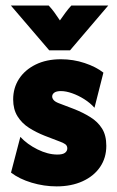

<svg xmlns="http://www.w3.org/2000/svg" viewBox="-20 -653 418 687"><path d="M182.6 13.9Q137.5 13.9 93.4 0.7Q49.3 -12.5 19.4 -35.4L52.8 -163.2Q77.1 -136.8 114.2 -118.4Q151.4 -100 185.4 -100Q204.2 -100 212.5 -106.2Q220.8 -112.5 220.8 -122.2Q220.8 -131.9 213.2 -137.2Q205.6 -142.4 195.8 -145.8L139.6 -167.4Q109.7 -179.2 84 -195.5Q58.3 -211.8 42.7 -236.8Q27.1 -261.8 27.1 -297.2Q27.1 -338.2 47.9 -370.5Q68.8 -402.8 107.3 -421.9Q145.8 -441 197.9 -441Q242.4 -441 283 -427.4Q323.6 -413.9 350 -393.1L318.1 -267.4Q302.8 -284.7 281.2 -298.3Q259.7 -311.8 237.8 -319.4Q216 -327.1 197.9 -327.1Q181.9 -327.1 174.3 -321.5Q166.7 -316 166.7 -307.6Q166.7 -301.4 171.9 -295.1Q177.1 -288.9 189.6 -284L242.4 -263.9Q276.4 -250.7 303.1 -234Q329.9 -217.4 345.1 -193.1Q360.4 -168.8 360.4 -131.2Q360.4 -88.2 338.2 -55.6Q316 -22.9 275.7 -4.5Q235.4 13.9 182.6 13.9ZM156.2 -472.9 18.8 -633.3H154.2Q165.3 -621.5 175.3 -607.6Q185.4 -593.8 194.4 -579.9Q204.2 -593.8 214.2 -607.6Q224.3 -621.5 235.4 -633.3H367.4L230.6 -472.9Z"/></svg>

Font: Afacad Flux ExtraBold
Style: Regular
Weight: 800
Designer: Kristian Moeller
Foundry: Dicotype
Version: Version 1.100